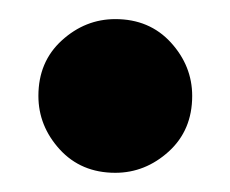

<svg xmlns="http://www.w3.org/2000/svg" viewBox="-20 -160 240 200"><path d="M180.2 -60.1Q180.2 -24.4 155.8 -2.2Q131.3 20 100.1 20Q64.5 20 42.2 -4.4Q20 -28.8 20 -60.1Q20 -95.7 44.4 -117.9Q68.8 -140.1 100.1 -140.1Q135.7 -140.1 158 -115.7Q180.2 -91.3 180.2 -60.1Z"/></svg>

Font: Zantroke
Style: Regular
Weight: 500
Foundry: gluk
Version: Version 0.36